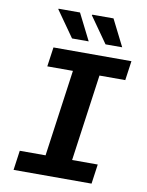

<svg xmlns="http://www.w3.org/2000/svg" viewBox="-96 -964 793 1033"><g transform="rotate(10 300.0 -448.0)"><path d="M51 0 66 -107H207L273 -580H133L148 -686H574L559 -580H418L352 -107H492L477 0ZM421 -751 321 -893 324 -896H439L512 -751ZM238 -751 138 -893 139 -896H256L329 -751Z"/></g></svg>

Font: Chivo Mono Medium SemiBold
Style: Italic
Weight: 600
Italic angle: -8.05°
Monospace: yes
Version: Version 1.008